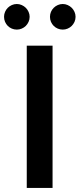

<svg xmlns="http://www.w3.org/2000/svg" viewBox="-57 -925 392 945"><path d="M201.7 0H74.7V-700.2H201.7ZM88.9 -842.3Q88.9 -829.1 83.7 -817.6Q78.6 -806.2 70.1 -797.6Q61.5 -789.1 50 -784.2Q38.6 -779.3 25.9 -779.3Q12.7 -779.3 1.2 -784.2Q-10.3 -789.1 -18.8 -797.6Q-27.3 -806.2 -32.2 -817.6Q-37.1 -829.1 -37.1 -842.3Q-37.1 -855 -32.2 -866.5Q-27.3 -877.9 -18.8 -886.5Q-10.3 -895 1.2 -900.1Q12.7 -905.3 25.9 -905.3Q38.6 -905.3 50 -900.1Q61.5 -895 70.1 -886.5Q78.6 -877.9 83.7 -866.5Q88.9 -855 88.9 -842.3ZM314.9 -842.3Q314.9 -829.1 309.8 -817.6Q304.7 -806.2 296.1 -797.6Q287.6 -789.1 276.1 -784.2Q264.6 -779.3 252 -779.3Q238.8 -779.3 227.3 -784.2Q215.8 -789.1 207.3 -797.6Q198.7 -806.2 193.8 -817.6Q189 -829.1 189 -842.3Q189 -855 193.8 -866.5Q198.7 -877.9 207.3 -886.5Q215.8 -895 227.3 -900.1Q238.8 -905.3 252 -905.3Q264.6 -905.3 276.1 -900.1Q287.6 -895 296.1 -886.5Q304.7 -877.9 309.8 -866.5Q314.9 -855 314.9 -842.3Z"/></svg>

Font: Audiowide
Style: Regular
Weight: 400
Version: Version 1.003